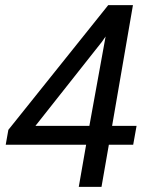

<svg xmlns="http://www.w3.org/2000/svg" viewBox="-20 -731 590 751"><path d="M418.5 -238.8H514.2L501 -165H405.8L377 0H288.1L316.9 -165H2.4L12.7 -223.1L403.3 -710.9H500ZM118.7 -238.8H329.6L393.1 -588.4L378.9 -567.9Z"/></svg>

Font: TypoPRO Roboto
Style: Italic
Weight: 400
Italic angle: -12°
Designer: Google
Version: Version 2.136; 2016